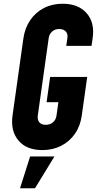

<svg xmlns="http://www.w3.org/2000/svg" viewBox="-20 -786 524 1026"><path d="M206 16Q122 16 78.8 -35Q35.5 -86 47 -169L105 -581Q113 -636.5 141.5 -678.2Q170 -720 214.5 -743Q259 -766 315 -766Q399 -766 443.2 -715.2Q487.5 -664.5 475 -581L469 -541H334L340 -581Q344 -605 331.2 -618Q318.5 -631 296.5 -631Q273.5 -631 258.2 -617.2Q243 -603.5 240 -581L182 -169Q179 -146.5 189.8 -132.8Q200.5 -119 224.5 -119Q248 -119 263.5 -132.8Q279 -146.5 282 -169L292 -240H229L248 -375H446L417 -169Q409.5 -113.5 380.8 -71.8Q352 -30 307.2 -7Q262.5 16 206 16ZM87 220 141 50H271L167 220Z"/></svg>

Font: Mohave Light
Style: Bold Italic
Weight: 700
Italic angle: -8°
Version: Version 2.003